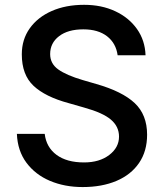

<svg xmlns="http://www.w3.org/2000/svg" viewBox="-20 -757 677 789"><path d="M463.4 -529.8Q456.7 -579.5 419.9 -608Q383.2 -636.4 322.4 -636.4Q259.2 -636.4 222.7 -608.3Q186.1 -580.3 186.1 -534.8Q186.1 -495.4 219.5 -471.6Q252.8 -447.8 320.3 -427.9L375.4 -411.9Q482.2 -381.4 533.4 -333.5Q584.5 -285.5 584.5 -203.5Q584.5 -135.7 551.5 -87.4Q518.5 -39.1 458.8 -13.7Q399.1 11.7 319.6 11.7Q245.7 11.7 185.5 -13.7Q125.4 -39.1 88.8 -88.1Q52.2 -137.1 49.4 -207H163.7Q170.1 -152 212.2 -120.7Q254.3 -89.5 325.3 -89.5Q388.8 -89.5 429 -120.2Q469.1 -150.9 469.1 -195.7Q469.1 -236.9 435.9 -265.3Q402.7 -293.7 325.6 -315L262.4 -333.1Q166.2 -359 117.9 -404.3Q69.6 -449.6 69.6 -533.7Q69.6 -594.8 102.3 -640.6Q134.9 -686.4 192.6 -711.8Q250.4 -737.2 325.6 -737.2Q397.4 -737.2 453.5 -710.9Q509.6 -684.7 542.8 -638Q576 -591.3 578.1 -529.8Z"/></svg>

Font: Interface Medium
Style: Regular
Weight: 500
Designer: Rasmus Andersson
Foundry: rsms
Version: Version 1.8